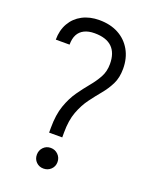

<svg xmlns="http://www.w3.org/2000/svg" viewBox="-135 -790 686 865"><g transform="rotate(20 207.5 -357.5)"><path d="M150 -184Q150 -247 165.5 -291Q181 -335 203.5 -367Q226 -399 248.5 -426Q271 -453 286.5 -481Q302 -509 302 -545Q302 -598 274 -625Q246 -652 190 -652Q161 -652 141 -642Q121 -632 111 -613Q101 -594 101 -565H35Q35 -610 54.5 -644Q74 -678 109 -696.5Q144 -715 190 -715Q243 -715 282 -694Q321 -673 343 -634.5Q365 -596 365 -545Q365 -502 349.5 -471Q334 -440 311.5 -413Q289 -386 266.5 -355.5Q244 -325 228.5 -284Q213 -243 213 -184ZM150 -161V-184H213V-161ZM181 0Q160 0 146 -14Q132 -28 132 -49Q132 -70 146 -84.5Q160 -99 181 -99Q202 -99 216.5 -84.5Q231 -70 231 -49Q231 -28 216.5 -14Q202 0 181 0Z"/></g></svg>

Font: Akshar Light Light
Style: Regular
Weight: 300
Version: Version 1.100